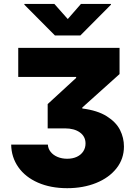

<svg xmlns="http://www.w3.org/2000/svg" viewBox="-20 -775 694 981"><path d="M323.2 36.1Q351.6 36.1 372.8 26.1Q394 16.1 405.5 -1.7Q417 -19.5 417 -42Q417 -77.6 388.2 -98.4Q359.4 -119.1 311.5 -119.1H223.6V-243.2L369.1 -377V-381.8H73.2V-530.3H590.8V-396.5L400.4 -225.6V-220.7Q478 -210.9 525.6 -180.9Q573.2 -150.9 593.3 -110.8Q613.3 -70.8 613.3 -26.4Q613.3 36.6 575.2 85Q537.1 133.3 471.2 159.9Q405.3 186.5 323.2 186.5Q238.8 186.5 174.1 158.2Q109.4 129.9 73.7 79.1Q38.1 28.3 37.1 -36.1H224.6Q225.6 -15.6 238.8 1Q252 17.6 274.2 26.9Q296.4 36.1 323.2 36.1ZM326.2 -677.7 393.6 -754.9H546.9V-751L390.6 -593.8H260.7L104.5 -751V-754.9H257.8Z"/></svg>

Font: Pretendard Std Black
Style: Regular
Weight: 900
Designer: Base glyphs from Inter by Rasmus Andersson; Hangeul glyphs from Noto Sans CJK(Source Han Sans) by Jang Soo-young and Kan
Foundry: Kil Hyung-jin
Version: Version 1.309